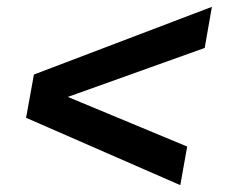

<svg xmlns="http://www.w3.org/2000/svg" viewBox="-20 -541 681 561"><path d="M506.8 0 56.2 -196.8 79.1 -323.2 599.1 -521 578.1 -400.9 178.2 -257.8 526.9 -112.8Z"/></svg>

Font: Archivo
Style: Bold Italic
Weight: 700
Italic angle: -10°
Designer: Hector Gatti
Foundry: Omnibus-Type
Version: Version 2.001